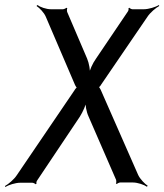

<svg xmlns="http://www.w3.org/2000/svg" viewBox="-90 -521 656 767"><path d="M208 -161 -23 179C-34 196 -57 215 -70 222L-69 226C-56 218 -29 209 -9 209H39C43 209 51 213 52 215L56 213C54 211 56 202 59 199L229 -55C241 -74 254 -103 256 -119H252C250 -103 255 -74 264 -55L374 198C375 201 375 210 373 212L377 214C378 212 386 208 390 208H441C460 208 486 217 497 225L500 221C489 214 470 195 462 178L312 -163C311 -166 305 -175 303 -175V-171C305 -171 313 -180 314 -183L499 -454C510 -471 533 -490 546 -497L545 -501C532 -493 504 -484 484 -484H439C435 -484 428 -488 427 -490L423 -488C425 -486 423 -477 420 -474L293 -286C280 -268 267 -239 265 -223H269C271 -239 266 -268 258 -287L178 -474C177 -477 177 -486 179 -488L175 -490C174 -488 165 -484 161 -484H114C94 -484 70 -493 59 -501L56 -497C67 -490 86 -471 93 -454L210 -181C211 -178 217 -169 219 -169V-173C217 -173 209 -164 208 -161Z"/></svg>

Font: Gamestation Storm Oblique 
Style: Italic
Weight: 400
Designer: Jonas Hecksher
Foundry: Jonas Hecksher, Playtypeª, e-types AS
Version: Version 1.003